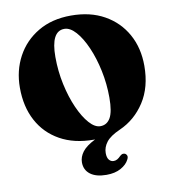

<svg xmlns="http://www.w3.org/2000/svg" viewBox="-99 -800 985 1115"><g transform="rotate(-10 393.0 -242.5)"><path d="M395 -716.5Q508.5 -716.5 591.2 -670Q674 -623.5 719.2 -542.2Q764.5 -461 764.5 -355.5Q764.5 -229.5 708 -142.5Q651.5 -55.5 560.5 -15Q501.5 11 478.5 41Q455.5 71 455.5 105Q455.5 132.5 466.5 145.5Q477.5 158.5 493.5 158.5Q505.5 158.5 515.5 152.5Q525.5 146.5 534.5 137Q541.5 130.5 547.8 127.8Q554 125 562 127.5Q570.5 129.5 575.5 139.2Q580.5 149 572 164.5Q558.5 192 524 211.2Q489.5 230.5 439 230.5Q377.5 230.5 343.8 205Q310 179.5 310 134.5Q310 102.5 332.2 73Q354.5 43.5 408.5 16.5Q405 16.5 401.5 16.5Q286 16.5 202.8 -30Q119.5 -76.5 75 -159.8Q30.5 -243 30.5 -354.5Q30.5 -456 74.8 -538Q119 -620 200.8 -668.2Q282.5 -716.5 395 -716.5ZM532.5 -208.5Q532.5 -290 516 -368Q499.5 -446 472 -509Q444.5 -572 411 -609.5Q377.5 -647 343.5 -647Q264.5 -647 264.5 -495Q264.5 -411.5 281.5 -332.8Q298.5 -254 326.5 -191Q354.5 -128 387.5 -91Q420.5 -54 452.5 -54Q491.5 -54 512 -89.8Q532.5 -125.5 532.5 -208.5Z"/></g></svg>

Font: Fraunces 9pt S000 Black
Style: Regular
Weight: 900
Version: Version 1.000; ttfautohint (v1.8.3)